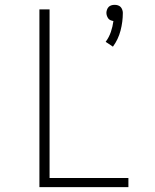

<svg xmlns="http://www.w3.org/2000/svg" viewBox="-20 -774 640 794"><path d="M447 -581 417 -601Q431 -620 438.5 -642Q446 -664 449 -687Q443 -688 437 -690.5Q431 -693 427.5 -698Q424 -703 422 -709Q420 -715 420 -721Q420 -727 422.5 -734Q425 -741 429.5 -745.5Q434 -750 440.5 -752Q447 -754 454 -754Q461 -754 467.5 -752Q474 -750 478.5 -745.5Q483 -741 485.5 -734Q488 -727 488 -721Q488 -684 478.5 -647.5Q469 -611 447 -581ZM143 0V-735H185V-38H511V0Z"/></svg>

Font: Iosevka Aile Extralight
Style: Regular
Weight: 200
Designer: Belleve Invis
Foundry: Belleve Invis
Version: Version 31.1.0; ttfautohint (v1.8.4)